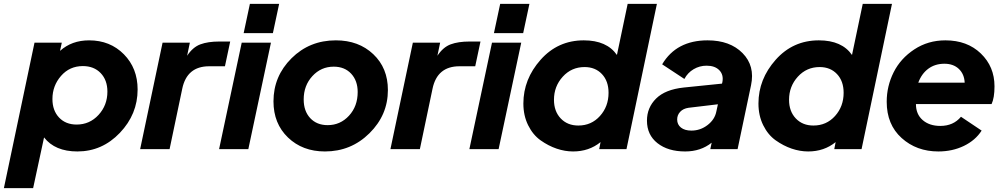

<svg xmlns="http://www.w3.org/2000/svg" viewBox="-69 -765 5129 985"><path d="M388 -558Q496 -558 566.5 -486.5Q637 -415 637 -306Q637 -179 546 -83.5Q455 12 328 12Q213 12 157 -60L101 200H-49L108 -546H248L239 -504Q299 -558 388 -558ZM324 -126Q391 -126 436.5 -175.5Q482 -225 482 -295Q482 -354 447.5 -390Q413 -426 356 -426Q288 -426 244 -375.5Q200 -325 200 -257Q200 -198 234 -162Q268 -126 324 -126Z M1056 -552H1112L1085 -425H1004Q890 -425 866 -310L801 0H650L765 -546H905L891 -479Q920 -523 959 -537.5Q998 -552 1056 -552Z M1181 -595 1213 -745H1363L1331 -595ZM1055 0 1171 -546H1321L1205 0Z M1598 12Q1483 12 1408.5 -59.5Q1334 -131 1334 -245Q1334 -374 1426.5 -466Q1519 -558 1654 -558Q1771 -558 1846 -487Q1921 -416 1921 -303Q1921 -175 1826.5 -81.5Q1732 12 1598 12ZM1612 -123Q1677 -123 1721.5 -171.5Q1766 -220 1766 -293Q1766 -351 1732.5 -387Q1699 -423 1643 -423Q1578 -423 1533.5 -374.5Q1489 -326 1489 -255Q1489 -195 1522.5 -159Q1556 -123 1612 -123Z M2340 -552H2396L2369 -425H2288Q2174 -425 2150 -310L2085 0H1934L2049 -546H2189L2175 -479Q2204 -523 2243 -537.5Q2282 -552 2340 -552Z M2465 -595 2497 -745H2647L2615 -595ZM2339 0 2455 -546H2605L2489 0Z M3151 -745H3301L3145 0H3005L3012 -36Q2953 12 2871 12Q2829 12 2786.5 -2.5Q2744 -17 2704.5 -45Q2665 -73 2640.5 -122.5Q2616 -172 2616 -234Q2616 -359 2704.5 -458.5Q2793 -558 2926 -558Q3044 -558 3096 -483ZM2898 -121Q2965 -121 3009 -170Q3053 -219 3053 -289Q3053 -349 3019 -385Q2985 -421 2930 -421Q2863 -421 2818 -371.5Q2773 -322 2773 -253Q2773 -194 2807.5 -157.5Q2842 -121 2898 -121Z M3561 -558Q3676 -558 3740.5 -492.5Q3805 -427 3784 -328L3715 0H3575L3582 -33Q3526 12 3446 12Q3358 12 3304 -30.5Q3250 -73 3250 -146Q3250 -213 3297 -259.5Q3344 -306 3439 -316L3635 -336L3637 -344Q3644 -381 3621.5 -404.5Q3599 -428 3556 -428Q3520 -428 3489.5 -410Q3459 -392 3442 -360L3328 -435Q3401 -558 3561 -558ZM3478 -95Q3524 -95 3561 -123.5Q3598 -152 3606 -193L3614 -230L3463 -212Q3436 -208 3420.5 -191.5Q3405 -175 3405 -152Q3405 -126 3424.5 -110.5Q3444 -95 3478 -95Z M4357 -745H4507L4351 0H4211L4218 -36Q4159 12 4077 12Q4035 12 3992.5 -2.5Q3950 -17 3910.5 -45Q3871 -73 3846.5 -122.5Q3822 -172 3822 -234Q3822 -359 3910.5 -458.5Q3999 -558 4132 -558Q4250 -558 4302 -483ZM4104 -121Q4171 -121 4215 -170Q4259 -219 4259 -289Q4259 -349 4225 -385Q4191 -421 4136 -421Q4069 -421 4024 -371.5Q3979 -322 3979 -253Q3979 -194 4013.5 -157.5Q4048 -121 4104 -121Z M5033 -322Q5033 -263 5018 -231H4630Q4630 -179 4664.5 -149Q4699 -119 4755 -119Q4822 -119 4861 -166L4967 -95Q4935 -45 4876 -16.5Q4817 12 4745 12Q4633 12 4556.5 -57Q4480 -126 4480 -243Q4480 -323 4515.5 -394Q4551 -465 4621.5 -511.5Q4692 -558 4781 -558Q4893 -558 4963 -490.5Q5033 -423 5033 -322ZM4642 -341H4880Q4878 -385 4850 -411.5Q4822 -438 4776 -438Q4728 -438 4693.5 -412.5Q4659 -387 4642 -341Z"/></svg>

Font: Plus Jakarta Display
Style: Bold Italic
Weight: 700
Italic angle: -12°
Designer: Gumpita Rahayu
Foundry: Tokotype Studio
Version: Version 1.000;hotconv 1.0.109;makeotfexe 2.5.65596